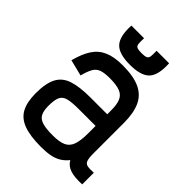

<svg xmlns="http://www.w3.org/2000/svg" viewBox="-236 -941 1073 1073"><g transform="rotate(45 300.0 -404.5)"><path d="M284 14Q198 14 147 -5Q96 -24 73.5 -66Q51 -108 51 -178Q51 -256 73.5 -299.5Q96 -343 147 -360Q198 -377 284 -377H417V-409Q417 -455 405.5 -481.5Q394 -508 365.5 -519Q337 -530 284 -530Q242 -530 218.5 -521.5Q195 -513 182 -490Q169 -467 158 -425L62 -449Q79 -514 105 -554Q131 -594 174 -613Q217 -632 284 -632Q371 -632 422 -608Q473 -584 495 -534.5Q517 -485 517 -409V-168Q517 -131 523 -114.5Q529 -98 546 -94.5Q563 -91 595 -93V-1Q538 2 503.5 -9Q469 -20 452 -50Q434 -27 410.5 -12.5Q387 2 356 8Q325 14 284 14ZM284 -78Q337 -78 365.5 -91Q394 -104 405.5 -136.5Q417 -169 417 -226V-285H284Q231 -285 202 -278Q173 -271 162 -248.5Q151 -226 151 -178Q151 -140 162 -118Q173 -96 202 -87Q231 -78 284 -78ZM310 -662Q223 -662 190 -698.5Q157 -735 162 -823H262Q261 -793 262.5 -778.5Q264 -764 275 -759Q286 -754 310 -754Q336 -754 347 -759Q358 -764 360 -779Q362 -794 361 -823H460Q465 -735 432 -698.5Q399 -662 310 -662Z"/></g></svg>

Font: Victor Mono Thin
Style: Regular
Weight: 100
Monospace: yes
Designer: Rune Bjørnerås
Version: Version 1.561;gftools[0.9.30]